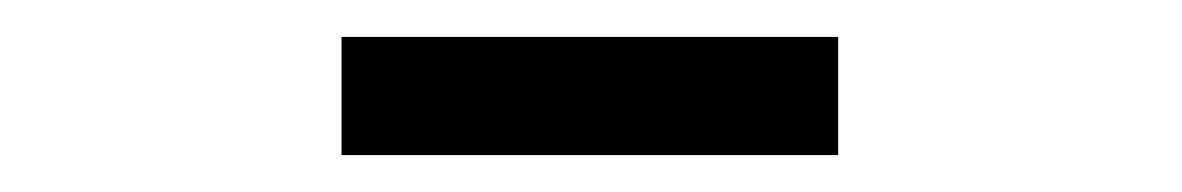

<svg xmlns="http://www.w3.org/2000/svg" viewBox="-20 -760 640 104"><path d="M434 -676H165V-740H434Z"/></svg>

Font: Fira Code Light
Style: Regular
Weight: 400
Monospace: yes
Version: Version 5.002